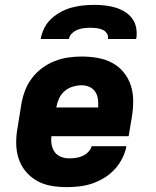

<svg xmlns="http://www.w3.org/2000/svg" viewBox="-20 -760 640 788"><path d="M254 8Q221 8 189.5 2.5Q158 -3 131.5 -18Q105 -33 85.5 -56.5Q66 -80 56.5 -109Q47 -138 46.5 -170.5Q46 -203 52 -235L68 -335Q73 -363 83.5 -390Q94 -417 112 -440.5Q130 -464 154 -481.5Q178 -499 205 -509.5Q232 -520 260 -524Q288 -528 315 -528Q348 -528 380 -522.5Q412 -517 439.5 -502.5Q467 -488 486.5 -464.5Q506 -441 516 -412Q526 -383 526.5 -350.5Q527 -318 522 -285L508 -201H191Q189 -183 192 -166Q195 -149 204.5 -136Q214 -123 230 -116.5Q246 -110 264 -110Q278 -110 291.5 -112Q305 -114 318 -119.5Q331 -125 342 -136Q353 -147 356 -160H499Q494 -134 481.5 -109.5Q469 -85 450 -64.5Q431 -44 407 -29.5Q383 -15 357.5 -6.5Q332 2 305.5 5Q279 8 254 8ZM211 -319H383Q384 -336 382 -352.5Q380 -369 371.5 -382.5Q363 -396 348 -403Q333 -410 316 -410Q298 -410 279 -404.5Q260 -399 245 -386Q230 -373 222 -355Q214 -337 211 -319ZM147 -600Q151 -623 162 -645Q173 -667 191 -683.5Q209 -700 230.5 -711.5Q252 -723 274.5 -729Q297 -735 320 -737.5Q343 -740 366 -740Q389 -740 411 -737.5Q433 -735 453.5 -729Q474 -723 492.5 -711.5Q511 -700 523 -683.5Q535 -667 539 -645Q543 -623 539 -600H423Q425 -613 418.5 -623Q412 -633 400.5 -638Q389 -643 376.5 -644.5Q364 -646 351 -646Q338 -646 324.5 -644.5Q311 -643 298.5 -638Q286 -633 275.5 -623Q265 -613 263 -600Z"/></svg>

Font: Iosevka Heavy Extended Oblique
Style: Regular
Weight: 900
Width: 7
Italic angle: -9°
Monospace: yes
Designer: Belleve Invis
Foundry: Belleve Invis
Version: Version 32.5.0; ttfautohint (v1.8.4)